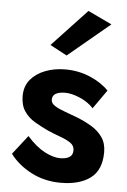

<svg xmlns="http://www.w3.org/2000/svg" viewBox="-53 -768 547 825"><g transform="rotate(5 220.0 -356.0)"><path d="M398 -680 295 -729 145 -569 218 -530ZM85 -171 21 -89Q55 -43 112.5 -13Q170 17 240 17Q321 17 368 -18Q415 -53 415 -130Q415 -168 397 -194Q379 -220 350 -237.5Q321 -255 288 -268Q260 -279 233 -288.5Q206 -298 188.5 -309Q171 -320 171 -335Q171 -354 186 -362Q201 -370 226 -370Q254 -370 289.5 -355Q325 -340 349 -314L406 -395Q376 -427 326 -448.5Q276 -470 218 -470Q172 -470 132.5 -455Q93 -440 69 -411.5Q45 -383 45 -340Q45 -301 62.5 -275Q80 -249 108 -232.5Q136 -216 166 -202Q193 -190 220 -180.5Q247 -171 265 -159Q283 -147 283 -127Q283 -106 268.5 -97Q254 -88 228 -88Q199 -88 161.5 -107.5Q124 -127 85 -171Z"/></g></svg>

Font: Jost-600-Semi-PL
Style: Regular
Weight: 600
Version: Version 3.300; ttfautohint (v0.97) -l 8 -r 50 -G 200 -x 14 -